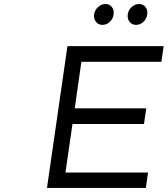

<svg xmlns="http://www.w3.org/2000/svg" viewBox="-20 -928 828 948"><path d="M211.9 0 313 -700.2H788.1L776.9 -623H381.8L349.1 -393.1H702.1L690.9 -315.9H337.9L303.2 -76.2H710.9L700.2 0ZM444.8 -856.9Q447.8 -878.4 464.1 -893.3Q480.5 -908.2 501 -908.2Q521 -908.2 532.5 -893.3Q543.9 -878.4 541 -856.9Q538.1 -835 522.2 -820.1Q506.3 -805.2 485.8 -805.2Q465.8 -805.2 453.9 -820.1Q441.9 -835 444.8 -856.9ZM610.8 -856.9Q613.8 -878.4 630.1 -893.3Q646.5 -908.2 667 -908.2Q687 -908.2 698.5 -893.3Q710 -878.4 707 -856.9Q704.1 -835 688.2 -820.1Q672.4 -805.2 651.9 -805.2Q631.8 -805.2 619.9 -820.1Q607.9 -835 610.8 -856.9Z"/></svg>

Font: Trueno Light
Style: Italic
Weight: 300
Designer: Julieta Ulanovsky
Foundry: Julieta Ulanovsky
Version: Version 3.001b | FøM Fix